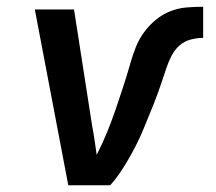

<svg xmlns="http://www.w3.org/2000/svg" viewBox="-20 -548 640 568"><path d="M306 0H182L83 -520H199L253 -173Q257 -153 260 -132Q263 -111 266 -90Q283 -123 296.5 -156Q310 -189 321.5 -222.5Q333 -256 344 -290Q355 -324 365 -358V-359Q372 -383 381 -406.5Q390 -430 405 -451Q420 -472 440.5 -489Q461 -506 484.5 -515Q508 -524 532.5 -526Q557 -528 581 -528V-436Q563 -436 544 -431Q525 -426 510.5 -413Q496 -400 487 -382Q478 -364 472 -346Q466 -328 460 -310Q454 -292 447.5 -274Q441 -256 434 -238.5Q427 -221 419.5 -203Q412 -185 405 -167.5Q398 -150 389.5 -132.5Q381 -115 371.5 -97.5Q362 -80 352 -63.5Q342 -47 330.5 -30.5Q319 -14 306 0Z"/></svg>

Font: Iosevka Semibold Extended
Style: Italic
Weight: 600
Width: 7
Italic angle: -9°
Monospace: yes
Designer: Belleve Invis
Foundry: Belleve Invis
Version: Version 32.5.0; ttfautohint (v1.8.4)